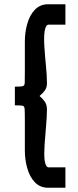

<svg xmlns="http://www.w3.org/2000/svg" viewBox="-20 -738 368 904"><path d="M207 146Q169 146 144.5 120.5Q120 95 108.5 54.5Q97 14 97 -30V-170Q97 -210 96 -224.5Q95 -239 85.5 -240.5Q76 -242 50 -242V-330Q77 -330 86.5 -332Q96 -334 96.5 -349Q97 -364 97 -402V-542Q97 -586 108.5 -626.5Q120 -667 144.5 -692.5Q169 -718 207 -718H288V-622H209Q195 -622 190 -590Q186 -562 189 -517Q192 -472 196.5 -426.5Q201 -381 201 -349Q202 -327 191 -312Q180 -297 166 -286Q180 -275 190.5 -260Q201 -245 201 -223Q201 -192 197 -146.5Q193 -101 190 -57Q187 -13 190 16Q195 50 209 50H288V146Z"/></svg>

Font: Kulim Park
Style: Bold
Weight: 700
Designer: Noponies / Dale Sattler
Foundry: Noponies
Version: Version 1.000; ttfautohint (v1.8.3)